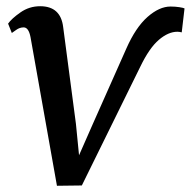

<svg xmlns="http://www.w3.org/2000/svg" viewBox="-20 -588 613 617"><path d="M528 -567Q543 -567 556 -565Q569 -563 573 -561L564 -484Q556 -486 550 -486Q521 -486 490.5 -460Q460 -434 431 -374L243 8L163 9L78 -469Q72 -500 56 -500Q43 -500 31.5 -491.5Q20 -483 18 -482L6 -512Q17 -528 45.5 -548Q74 -568 109 -568Q175 -568 183 -501L224 -190L234 -89L278 -189L386 -432Q416 -500 454 -533.5Q492 -567 528 -567Z"/></svg>

Font: Koeln Type Serif
Style: Italic
Weight: 400
Italic angle: -8°
Designer: Eben Sorkin
Foundry: Eben Sorkin
Version: Version 2.002